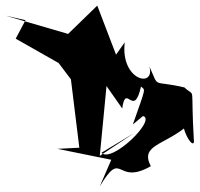

<svg xmlns="http://www.w3.org/2000/svg" viewBox="-70 -592 712 685"><path d="M21 -520 -14 -454 180 -344 134 -374 183 -309 213 -65 135 -61 327 -22 286 73C369 -65 341 73 468 1C428 -77 518 -72 604 -148C556 -179 613 -56 622 -85C609 -304 630 -240 588 -280C469 -308 500 -273 463 -355C485 -276 359 -304 375 -441L344 -397L277 -572L173 -471L-50 -536ZM440 -178C490 -166 328 -8 292 -47L408 -117L286 -36L310 -285L366 -205C379 -299 407 -167 433 -283C449 -269 452 -285 404 -148Z"/></svg>

Font: Asimov Silicon
Style: Regular
Weight: 400
Designer: Google
Version: Version 2.000980; 2014